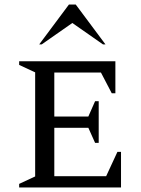

<svg xmlns="http://www.w3.org/2000/svg" viewBox="-20 -832 627 852"><path d="M65 0V-16L136 -49V-511L65 -544V-560H492V-418H476L428 -510H221V-315H372L402 -383H418V-198H402L372 -265H221V-50H451L501 -158H517V0ZM154 -635 286 -812H316L448 -635H437L301 -730L165 -635Z"/></svg>

Font: Spectral SC
Style: Regular
Weight: 400
Designer: Jean-Baptiste Levee
Foundry: Production Type
Version: Version 2.001